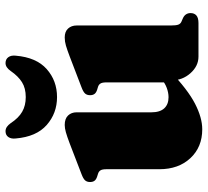

<svg xmlns="http://www.w3.org/2000/svg" viewBox="-49 -707 770 712"><g transform="rotate(-90 336.0 -351.0)"><path d="M394 -100V-108.5H386.5V-341Q386.5 -357 382.2 -363.5Q378 -370 370 -372.5L358.5 -376Q348 -379.5 343.5 -385.8Q339 -392 339 -402Q339 -413.5 345.2 -420.5Q351.5 -427.5 369 -434L482.5 -477.5Q507.5 -487 522.8 -491.5Q538 -496 553 -496Q575 -496 586.2 -483.5Q597.5 -471 597.5 -452V-103Q597.5 -83.5 600.5 -75.2Q603.5 -67 611 -63.5L622.5 -58.5Q633.5 -54 638.5 -46.5Q643.5 -39 643.5 -29.5Q643.5 -15.5 634.8 -7.8Q626 0 606.5 0H482Q447 0 420.5 -29.8Q394 -59.5 394 -100ZM64.5 -145V-341Q64.5 -357 60.2 -363.5Q56 -370 47.5 -372.5L36.5 -376Q26 -379.5 21.5 -385.8Q17 -392 17 -402Q17 -413.5 23.2 -420.5Q29.5 -427.5 47 -434L160 -477.5Q186.5 -487.5 201.8 -491.8Q217 -496 228.5 -496Q252 -496 263.8 -483.5Q275.5 -471 275.5 -452V-174.5Q275.5 -143 290.2 -127Q305 -111 331.5 -111Q348 -111 365.8 -117.5Q383.5 -124 397.5 -136.5L415 -152L444.5 -120.5L429.5 -106.5Q359.5 -39.5 307.5 -12.8Q255.5 14 212.5 14Q146.5 14 105.5 -30Q64.5 -74 64.5 -145ZM332 -640.5Q365 -640.5 387.2 -654.5Q409.5 -668.5 428.5 -696Q442 -715.5 458 -715.5Q472.5 -715.5 480 -705Q487.5 -694.5 485.5 -677.5Q479 -601 435.8 -562.8Q392.5 -524.5 332 -524.5Q272 -524.5 228.5 -562.8Q185 -601 178.5 -677.5Q176.5 -694.5 183.8 -705Q191 -715.5 205.5 -715.5Q222 -715.5 235.5 -696Q254.5 -667 277.5 -653.8Q300.5 -640.5 332 -640.5Z"/></g></svg>

Font: Fraunces Black
Style: Regular
Weight: 900
Version: Version 1.000;[b76b70a41]